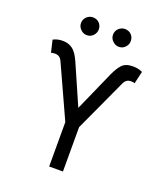

<svg xmlns="http://www.w3.org/2000/svg" viewBox="-165 -1043 992 1153"><g transform="rotate(20 331.0 -466.0)"><path d="M286.9 0V-283.4L134.9 -616.5Q126.8 -634.6 115.4 -641.9Q104 -649.1 88.1 -649.1Q81.7 -649.1 74.4 -648.1Q67.1 -647 63.9 -644.9L45.5 -723Q62.5 -731.5 76.7 -734.4Q90.9 -737.2 108 -737.2Q143.1 -737.2 169.7 -717.9Q196.4 -698.5 220.2 -643.5L331 -390.6L443.2 -643.5Q463.1 -688.2 485.6 -712.7Q508.2 -737.2 554 -737.2Q571 -737.2 585.2 -734.6Q599.4 -731.9 616.5 -724.4L598 -644.9Q591.6 -649.1 573.9 -649.1Q558.9 -649.1 547.8 -641.9Q536.6 -634.6 528.4 -616.5L375 -283.4V0ZM228.7 -818.2Q206.3 -818.2 189.1 -835.4Q171.9 -852.6 171.9 -875Q171.9 -899.5 189.1 -915.7Q206.3 -931.8 228.7 -931.8Q253.2 -931.8 269.4 -915.7Q285.5 -899.5 285.5 -875Q285.5 -852.6 269.4 -835.4Q253.2 -818.2 228.7 -818.2ZM433.2 -818.2Q410.9 -818.2 393.6 -835.4Q376.4 -852.6 376.4 -875Q376.4 -899.5 393.6 -915.7Q410.9 -931.8 433.2 -931.8Q457.7 -931.8 473.9 -915.7Q490.1 -899.5 490.1 -875Q490.1 -852.6 473.9 -835.4Q457.7 -818.2 433.2 -818.2Z"/></g></svg>

Font: Inter Alia
Style: Regular
Weight: 400
Designer: Rasmus Andersson (Latin, Greek, Cyrillic etc.) and Evan from Shavian.info (Shavian, old style figures)
Foundry: Shavian.info
Version: Version 0.001;git-37ab20767